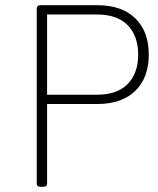

<svg xmlns="http://www.w3.org/2000/svg" viewBox="-20 -720 610 742"><path d="M138 2Q130 2 126 -1Q122 -4 122 -10V-686Q122 -700 138 -700H355Q451 -700 503 -649Q555 -598 555 -509Q555 -420 503 -369Q451 -318 355 -318H162V-10Q162 -4 158 -1Q154 2 146 2ZM162 -354H355Q433 -354 473.5 -395.5Q514 -437 514 -509Q514 -581 473.5 -622.5Q433 -664 355 -664H162Z"/></svg>

Font: Asap Thin
Style: Regular
Weight: 250
Designer: Pablo Cosgaya
Foundry: Omnibus-Type
Version: Version 3.001